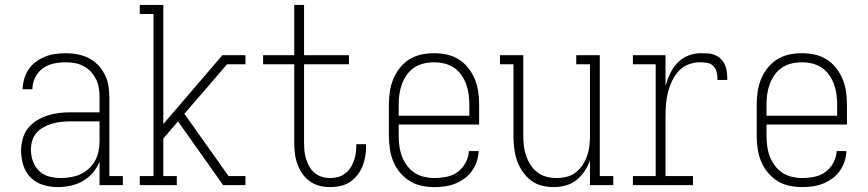

<svg xmlns="http://www.w3.org/2000/svg" viewBox="-20 -755 3540 783"><path d="M215 8Q185 8 155.5 -1Q126 -10 105 -31Q84 -52 75 -81.5Q66 -111 66 -141Q66 -165 72.5 -188.5Q79 -212 93.5 -231Q108 -250 129 -263Q150 -276 172.5 -283.5Q195 -291 219 -294Q243 -297 268 -297H386V-358Q386 -377 383 -395.5Q380 -414 372 -431Q364 -448 351 -462Q338 -476 321.5 -485Q305 -494 286 -497.5Q267 -501 248 -501Q224 -501 199.5 -496Q175 -491 155 -476.5Q135 -462 123.5 -439Q112 -416 112 -391H72Q73 -413 79 -434Q85 -455 97 -472.5Q109 -490 126.5 -503Q144 -516 164 -524Q184 -532 205.5 -535Q227 -538 248 -538Q272 -538 296 -533.5Q320 -529 341 -518.5Q362 -508 379 -490.5Q396 -473 407 -451.5Q418 -430 422 -406Q426 -382 426 -358V-37H481V0H386V-96Q376 -71 358.5 -50.5Q341 -30 317.5 -16.5Q294 -3 267.5 2.5Q241 8 215 8ZM227 -29Q248 -29 268.5 -32.5Q289 -36 308 -44.5Q327 -53 342.5 -67.5Q358 -82 368 -100Q378 -118 382 -138.5Q386 -159 386 -180V-260H268Q249 -260 230 -258Q211 -256 193.5 -251Q176 -246 159 -237Q142 -228 129.5 -214Q117 -200 111.5 -181.5Q106 -163 106 -145Q106 -121 114 -98Q122 -75 139 -58.5Q156 -42 179.5 -35.5Q203 -29 227 -29Z M550 0V-37H606V-698H550V-735H646V-249L887 -530H981V-493H906L732 -291L912 -37H981V0H890L706 -260L646 -190V-37H701V0Z M1327 8Q1304 8 1282.5 2.5Q1261 -3 1243 -16Q1225 -29 1212.5 -47.5Q1200 -66 1192.5 -87Q1185 -108 1182.5 -130Q1180 -152 1180 -175V-493H1053V-530H1180V-735H1220V-530H1403V-493H1220V-175Q1220 -158 1221.5 -140.5Q1223 -123 1228 -107Q1233 -91 1241.5 -76Q1250 -61 1263 -50Q1276 -39 1292.5 -34Q1309 -29 1327 -29Q1342 -29 1358 -33Q1374 -37 1386.5 -46.5Q1399 -56 1408 -69Q1417 -82 1422.5 -97Q1428 -112 1430.5 -128Q1433 -144 1433 -160Q1433 -162 1433 -164Q1433 -166 1433 -167H1473Q1473 -165 1473 -162.5Q1473 -160 1473 -158Q1473 -137 1469.5 -116.5Q1466 -96 1458 -76.5Q1450 -57 1437 -40.5Q1424 -24 1406.5 -12.5Q1389 -1 1368 3.5Q1347 8 1327 8Z M1751 8Q1725 8 1699 2.5Q1673 -3 1650.5 -17Q1628 -31 1611 -51.5Q1594 -72 1584 -96.5Q1574 -121 1570 -147.5Q1566 -174 1566 -200V-330Q1566 -356 1570 -382.5Q1574 -409 1584 -433Q1594 -457 1610.5 -478Q1627 -499 1649.5 -513Q1672 -527 1698 -532.5Q1724 -538 1750 -538Q1776 -538 1802 -532.5Q1828 -527 1850.5 -513Q1873 -499 1889.5 -478Q1906 -457 1916 -433Q1926 -409 1930 -382.5Q1934 -356 1934 -330V-247H1606V-200Q1606 -179 1609 -157.5Q1612 -136 1619.5 -116.5Q1627 -97 1640 -79.5Q1653 -62 1670.5 -50.5Q1688 -39 1709 -34Q1730 -29 1751 -29Q1776 -29 1801 -34Q1826 -39 1846 -53.5Q1866 -68 1878.5 -91Q1891 -114 1892 -139H1932Q1931 -117 1924 -96Q1917 -75 1904.5 -57.5Q1892 -40 1874 -27Q1856 -14 1836 -6Q1816 2 1794.5 5Q1773 8 1751 8ZM1606 -283H1894V-330Q1894 -351 1891 -372Q1888 -393 1880.5 -413Q1873 -433 1860.5 -450.5Q1848 -468 1830.5 -479.5Q1813 -491 1792 -496Q1771 -501 1750 -501Q1729 -501 1708 -496Q1687 -491 1669.5 -479.5Q1652 -468 1639.5 -450.5Q1627 -433 1619.5 -413Q1612 -393 1609 -372Q1606 -351 1606 -330Z M2237 8Q2212 8 2187.5 1.5Q2163 -5 2143.5 -20.5Q2124 -36 2110 -57Q2096 -78 2088 -101.5Q2080 -125 2077 -150Q2074 -175 2074 -200V-493H2019V-530H2114V-200Q2114 -179 2116.5 -158.5Q2119 -138 2126 -118.5Q2133 -99 2144.5 -81.5Q2156 -64 2172.5 -51.5Q2189 -39 2209 -34Q2229 -29 2250 -29Q2271 -29 2291 -34Q2311 -39 2327.5 -51.5Q2344 -64 2355.5 -81.5Q2367 -99 2374 -118.5Q2381 -138 2383.5 -158.5Q2386 -179 2386 -200V-493H2330V-530H2426V-37H2481V0H2386V-101Q2378 -78 2364 -57Q2350 -36 2330.5 -20.5Q2311 -5 2286.5 1.5Q2262 8 2237 8Z M2561 0V-37H2654V-493H2561V-530H2694V-405Q2701 -430 2712.5 -454.5Q2724 -479 2742.5 -498.5Q2761 -518 2786 -528Q2811 -538 2837 -538Q2852 -538 2867.5 -537Q2883 -536 2897 -530Q2911 -524 2921.5 -513Q2932 -502 2937.5 -488Q2943 -474 2944.5 -459Q2946 -444 2946 -429H2906Q2906 -444 2903 -459Q2900 -474 2890 -485Q2880 -496 2864.5 -498.5Q2849 -501 2834 -501Q2810 -501 2787 -492Q2764 -483 2747.5 -465Q2731 -447 2720.5 -424.5Q2710 -402 2704 -378Q2698 -354 2696 -329.5Q2694 -305 2694 -281V-37H2806V0Z M3251 8Q3225 8 3199 2.5Q3173 -3 3150.5 -17Q3128 -31 3111 -51.5Q3094 -72 3084 -96.5Q3074 -121 3070 -147.5Q3066 -174 3066 -200V-330Q3066 -356 3070 -382.5Q3074 -409 3084 -433Q3094 -457 3110.5 -478Q3127 -499 3149.5 -513Q3172 -527 3198 -532.5Q3224 -538 3250 -538Q3276 -538 3302 -532.5Q3328 -527 3350.5 -513Q3373 -499 3389.5 -478Q3406 -457 3416 -433Q3426 -409 3430 -382.5Q3434 -356 3434 -330V-247H3106V-200Q3106 -179 3109 -157.5Q3112 -136 3119.5 -116.5Q3127 -97 3140 -79.5Q3153 -62 3170.5 -50.5Q3188 -39 3209 -34Q3230 -29 3251 -29Q3276 -29 3301 -34Q3326 -39 3346 -53.5Q3366 -68 3378.5 -91Q3391 -114 3392 -139H3432Q3431 -117 3424 -96Q3417 -75 3404.5 -57.5Q3392 -40 3374 -27Q3356 -14 3336 -6Q3316 2 3294.5 5Q3273 8 3251 8ZM3106 -283H3394V-330Q3394 -351 3391 -372Q3388 -393 3380.5 -413Q3373 -433 3360.5 -450.5Q3348 -468 3330.5 -479.5Q3313 -491 3292 -496Q3271 -501 3250 -501Q3229 -501 3208 -496Q3187 -491 3169.5 -479.5Q3152 -468 3139.5 -450.5Q3127 -433 3119.5 -413Q3112 -393 3109 -372Q3106 -351 3106 -330Z"/></svg>

Font: Iosevka Slab Extralight
Style: Regular
Weight: 200
Monospace: yes
Designer: Belleve Invis
Foundry: Belleve Invis
Version: Version 11.1.1; ttfautohint (v1.8.3)